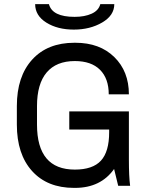

<svg xmlns="http://www.w3.org/2000/svg" viewBox="-20 -904 717 934"><path d="M151 -884H218Q234 -822 343 -822Q392 -822 426 -837.5Q460 -853 468 -884H536Q536 -829 477 -794.5Q418 -760 339 -760Q260 -760 205.5 -794Q151 -828 151 -884ZM347 -696Q465 -696 536 -626.5Q607 -557 607 -445H509Q509 -522 466.5 -564.5Q424 -607 344 -607Q254 -607 207 -551.5Q160 -496 160 -388V-298Q160 -79 344 -79Q431 -79 471 -122.5Q511 -166 511 -261V-274H317V-362H607V-128Q607 -45 613 0H555L535 -82Q470 10 345 10H340Q210 10 136 -72Q62 -154 62 -298V-388Q62 -532 136.5 -614Q211 -696 342 -696Z"/></svg>

Font: Chivo
Style: Regular
Weight: 400
Designer: Hector Gatti
Foundry: Omnibus-Type
Version: Version 1.007;PS 001.007;hotconv 1.0.88;makeotf.lib2.5.64775